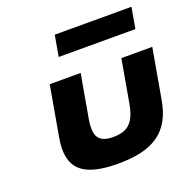

<svg xmlns="http://www.w3.org/2000/svg" viewBox="-134 -886 1026 1033"><g transform="rotate(-20 378.5 -369.5)"><path d="M170.1 -513 119.5 -226C89.1 -54 167.8 15 370.5 15C573.3 15 676.3 -54 706.6 -226L757.2 -513H580.2L537.2 -269C519.4 -168 481.3 -129 395.9 -129C310.5 -129 286.2 -168 304.1 -269L347.1 -513ZM286.6 -754 265.4 -634H704.5L725.7 -754Z"/></g></svg>

Font: Hussar Wysoki
Style: Obl
Weight: 700
Foundry: Cannot Into Space Fonts
Version: Version 0.92